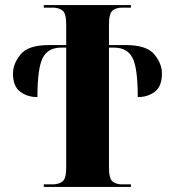

<svg xmlns="http://www.w3.org/2000/svg" viewBox="-20 -734 686 754"><path d="M152 0H494V-10H458Q437 -10 422.5 -21Q408 -32 408 -75V-547H428Q479 -547 500 -507.5Q521 -468 521 -353Q558 -352 587 -373Q616 -394 616 -446Q616 -484 586 -520.5Q556 -557 474 -557H408V-638Q408 -682 422.5 -693Q437 -704 459 -704H494V-714H152V-704H188Q210 -704 225 -693Q240 -682 240 -638V-557H172Q91 -557 61 -520.5Q31 -484 31 -445Q31 -394 60.5 -373Q90 -352 127 -353Q127 -465 147.5 -506Q168 -547 220 -547H240V-75Q240 -32 225 -21Q210 -10 187 -10H152Z"/></svg>

Font: Noto Serif Display SemiCondensed Extra
Style: Regular
Weight: 800
Width: 4
Designer: Monotype Design Team
Foundry: Monotype Imaging Inc.
Version: Version 1.900